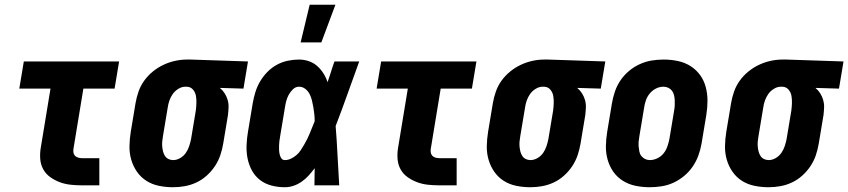

<svg xmlns="http://www.w3.org/2000/svg" viewBox="-20 -778 3561 806"><path d="M324 0Q300 0 276.5 -2.5Q253 -5 231.5 -13Q210 -21 191.5 -34Q173 -47 162 -66.5Q151 -86 149 -109.5Q147 -133 151 -157L192 -406H61L80 -520H480L461 -406H330L289 -157Q287 -148 288 -139.5Q289 -131 294 -125Q299 -119 307.5 -116.5Q316 -114 324 -114H397V0Z M706 8Q676 8 647 2Q618 -4 594.5 -19Q571 -34 555 -57Q539 -80 531 -107.5Q523 -135 523.5 -164.5Q524 -194 529 -225L549 -345Q553 -369 561.5 -393.5Q570 -418 585.5 -439.5Q601 -461 622 -478Q643 -495 666.5 -506Q690 -517 715 -522.5Q740 -528 765 -528H781L1021 -520L1002 -406L903 -409Q915 -399 923 -386.5Q931 -374 935.5 -359Q940 -344 939.5 -328Q939 -312 937 -295L917 -175Q913 -151 905 -127Q897 -103 882.5 -81Q868 -59 848 -41Q828 -23 804.5 -12Q781 -1 756 3.5Q731 8 706 8ZM707 -106Q722 -106 736.5 -114.5Q751 -123 760 -136Q769 -149 774 -164Q779 -179 782 -194L802 -314Q804 -330 804.5 -345.5Q805 -361 802.5 -375.5Q800 -390 790.5 -401.5Q781 -413 765 -414H758Q743 -414 728.5 -405Q714 -396 705 -383Q696 -370 691 -355.5Q686 -341 684 -326L664 -206Q662 -195 661 -184Q660 -173 661 -162.5Q662 -152 664.5 -142Q667 -132 672.5 -123.5Q678 -115 687 -110.5Q696 -106 707 -106Z M1176 8Q1147 8 1120 1Q1093 -6 1072 -22Q1051 -38 1038 -61.5Q1025 -85 1019.5 -112Q1014 -139 1015 -167.5Q1016 -196 1021 -225L1041 -345Q1045 -368 1052 -391Q1059 -414 1071.5 -435.5Q1084 -457 1102 -475.5Q1120 -494 1142 -506Q1164 -518 1188 -523Q1212 -528 1235 -528Q1257 -528 1277 -521Q1297 -514 1312 -500.5Q1327 -487 1338 -469.5Q1349 -452 1355 -433Q1363 -455 1369.5 -476.5Q1376 -498 1384 -520H1488Q1463 -452 1439 -384Q1415 -316 1389 -249Q1394 -187 1397 -124.5Q1400 -62 1404 0H1300Q1300 -18 1300.5 -36Q1301 -54 1301 -72Q1289 -56 1276 -41.5Q1263 -27 1246.5 -15.5Q1230 -4 1212 2Q1194 8 1176 8ZM1176 -106Q1189 -106 1201.5 -112Q1214 -118 1224.5 -127Q1235 -136 1242.5 -147.5Q1250 -159 1257 -171Q1264 -183 1270 -195Q1276 -207 1281 -219.5Q1286 -232 1291 -244.5Q1296 -257 1301 -269Q1301 -284 1299.5 -298.5Q1298 -313 1295.5 -327.5Q1293 -342 1289.5 -356.5Q1286 -371 1279.5 -383.5Q1273 -396 1261.5 -405Q1250 -414 1235 -414Q1221 -414 1210 -403.5Q1199 -393 1192 -380Q1185 -367 1181.5 -353.5Q1178 -340 1176 -326L1156 -206Q1154 -196 1153 -186.5Q1152 -177 1151.5 -167.5Q1151 -158 1151.5 -148.5Q1152 -139 1154 -130Q1156 -121 1161 -113.5Q1166 -106 1176 -106ZM1242 -600 1280 -758H1388L1329 -600Z M1824 0Q1800 0 1776.5 -2.5Q1753 -5 1731.5 -13Q1710 -21 1691.5 -34Q1673 -47 1662 -66.5Q1651 -86 1649 -109.5Q1647 -133 1651 -157L1692 -406H1561L1580 -520H1980L1961 -406H1830L1789 -157Q1787 -148 1788 -139.5Q1789 -131 1794 -125Q1799 -119 1807.5 -116.5Q1816 -114 1824 -114H1897V0Z M2206 8Q2176 8 2147 2Q2118 -4 2094.5 -19Q2071 -34 2055 -57Q2039 -80 2031 -107.5Q2023 -135 2023.5 -164.5Q2024 -194 2029 -225L2049 -345Q2053 -369 2061.5 -393.5Q2070 -418 2085.5 -439.5Q2101 -461 2122 -478Q2143 -495 2166.5 -506Q2190 -517 2215 -522.5Q2240 -528 2265 -528H2281L2521 -520L2502 -406L2403 -409Q2415 -399 2423 -386.5Q2431 -374 2435.5 -359Q2440 -344 2439.5 -328Q2439 -312 2437 -295L2417 -175Q2413 -151 2405 -127Q2397 -103 2382.5 -81Q2368 -59 2348 -41Q2328 -23 2304.5 -12Q2281 -1 2256 3.5Q2231 8 2206 8ZM2207 -106Q2222 -106 2236.5 -114.5Q2251 -123 2260 -136Q2269 -149 2274 -164Q2279 -179 2282 -194L2302 -314Q2304 -330 2304.5 -345.5Q2305 -361 2302.5 -375.5Q2300 -390 2290.5 -401.5Q2281 -413 2265 -414H2258Q2243 -414 2228.5 -405Q2214 -396 2205 -383Q2196 -370 2191 -355.5Q2186 -341 2184 -326L2164 -206Q2162 -195 2161 -184Q2160 -173 2161 -162.5Q2162 -152 2164.5 -142Q2167 -132 2172.5 -123.5Q2178 -115 2187 -110.5Q2196 -106 2207 -106Z M2707 8Q2677 8 2648 2Q2619 -4 2595 -19Q2571 -34 2555 -56.5Q2539 -79 2531 -107Q2523 -135 2523.5 -164.5Q2524 -194 2529 -225L2549 -345Q2553 -369 2561.5 -394Q2570 -419 2585 -441Q2600 -463 2621 -480.5Q2642 -498 2666.5 -509Q2691 -520 2716 -524Q2741 -528 2766 -528Q2796 -528 2825 -522Q2854 -516 2878 -501Q2902 -486 2918.5 -463.5Q2935 -441 2942.5 -413Q2950 -385 2950 -355.5Q2950 -326 2945 -295L2925 -175Q2921 -151 2912 -126Q2903 -101 2888 -79Q2873 -57 2852 -39.5Q2831 -22 2807 -11Q2783 0 2757.5 4Q2732 8 2707 8ZM2708 -106Q2724 -106 2739.5 -113.5Q2755 -121 2765.5 -134Q2776 -147 2781.5 -163Q2787 -179 2790 -194L2810 -314Q2812 -325 2812.5 -336Q2813 -347 2812.5 -357.5Q2812 -368 2809.5 -378.5Q2807 -389 2801 -397Q2795 -405 2785.5 -409.5Q2776 -414 2765 -414Q2749 -414 2734 -406.5Q2719 -399 2708 -386Q2697 -373 2691.5 -357Q2686 -341 2684 -326L2664 -206Q2662 -195 2661 -184Q2660 -173 2661 -162.5Q2662 -152 2664 -141.5Q2666 -131 2672.5 -123Q2679 -115 2688 -110.5Q2697 -106 2708 -106Z M3206 8Q3176 8 3147 2Q3118 -4 3094.5 -19Q3071 -34 3055 -57Q3039 -80 3031 -107.5Q3023 -135 3023.5 -164.5Q3024 -194 3029 -225L3049 -345Q3053 -369 3061.5 -393.5Q3070 -418 3085.5 -439.5Q3101 -461 3122 -478Q3143 -495 3166.5 -506Q3190 -517 3215 -522.5Q3240 -528 3265 -528H3281L3521 -520L3502 -406L3403 -409Q3415 -399 3423 -386.5Q3431 -374 3435.5 -359Q3440 -344 3439.5 -328Q3439 -312 3437 -295L3417 -175Q3413 -151 3405 -127Q3397 -103 3382.5 -81Q3368 -59 3348 -41Q3328 -23 3304.5 -12Q3281 -1 3256 3.5Q3231 8 3206 8ZM3207 -106Q3222 -106 3236.5 -114.5Q3251 -123 3260 -136Q3269 -149 3274 -164Q3279 -179 3282 -194L3302 -314Q3304 -330 3304.5 -345.5Q3305 -361 3302.5 -375.5Q3300 -390 3290.5 -401.5Q3281 -413 3265 -414H3258Q3243 -414 3228.5 -405Q3214 -396 3205 -383Q3196 -370 3191 -355.5Q3186 -341 3184 -326L3164 -206Q3162 -195 3161 -184Q3160 -173 3161 -162.5Q3162 -152 3164.5 -142Q3167 -132 3172.5 -123.5Q3178 -115 3187 -110.5Q3196 -106 3207 -106Z"/></svg>

Font: Iosevka Curly Heavy
Style: Italic
Weight: 900
Italic angle: -9°
Monospace: yes
Designer: Belleve Invis
Foundry: Belleve Invis
Version: Version 22.1.2; ttfautohint (v1.8.4)